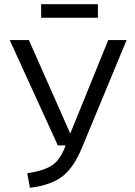

<svg xmlns="http://www.w3.org/2000/svg" viewBox="-20 -879 640 910"><path d="M444 -795H175V-859H444ZM580 -689 369 -180Q332 -89 279 -45.5Q226 -2 122 11L109 -58Q196 -71 232.5 -99.5Q269 -128 291 -190H254L26 -689H117L313 -246L493 -689Z"/></svg>

Font: Fira Mono
Style: Regular
Weight: 400
Designer: Carrois Corporate & Edenspiekermann AG
Foundry: Carrois Corporate GbR & Edenspiekermann AG
Version: Version 3.206;PS 003.206;hotconv 1.0.70;makeotf.lib2.5.58329